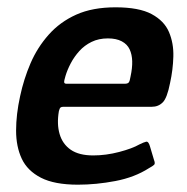

<svg xmlns="http://www.w3.org/2000/svg" viewBox="-20 -500 511 525"><path d="M35 -237Q45 -284 63.5 -327Q82 -370 113 -405Q144 -440 188.5 -460Q233 -480 296 -480Q360 -480 394.5 -461.5Q429 -443 442 -412.5Q455 -382 454 -345.5Q453 -309 445 -273Q437 -232 425 -220Q413 -208 395 -208H153Q148 -208 145.5 -206Q143 -204 141 -196Q135 -161 143 -133.5Q151 -106 173.5 -90.5Q196 -75 235 -75Q270 -75 306 -84.5Q342 -94 361 -105Q373 -111 379.5 -112.5Q386 -114 390 -100L401 -63Q405 -53 401.5 -49.5Q398 -46 387 -40Q348 -15 295.5 -5Q243 5 193 5Q129 5 92 -14Q55 -33 39.5 -66Q24 -99 24 -143Q24 -187 35 -237ZM337 -291Q342 -314 341.5 -332.5Q341 -351 334.5 -365Q328 -379 313 -387Q298 -395 275 -395Q250 -395 230.5 -385.5Q211 -376 197 -360.5Q183 -345 173.5 -327Q164 -309 159 -292Q155 -279 155.5 -275Q156 -271 162 -271Q201 -271 241 -271Q281 -271 321 -271Q329 -271 332 -274.5Q335 -278 337 -291Z"/></svg>

Font: Glory Thin SemiBold
Style: Italic
Weight: 600
Italic angle: -12°
Version: Version 1.011